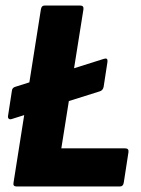

<svg xmlns="http://www.w3.org/2000/svg" viewBox="-20 -675 510 695"><path d="M22 -244Q15 -242 11.5 -245.5Q8 -249 9 -255L23 -346Q24 -358 36 -361L356 -462Q371 -467 369 -451L355 -360Q352 -347 340 -344ZM40 0Q26 0 29 -14L128 -641Q130 -655 142 -655H270Q284 -655 282 -641L202 -138H433Q447 -138 445 -124L428 -14Q426 0 414 0Z"/></svg>

Font: Sofia Sans Semi Condensed Black
Style: Italic
Weight: 900
Italic angle: -9°
Version: Version 4.100